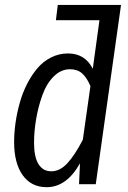

<svg xmlns="http://www.w3.org/2000/svg" viewBox="-20 -758 526 790"><path d="M478 -737.8 374 0H305.2L309.1 -85.9Q253.9 12.2 171.9 12.2Q108.4 12.2 73.2 -37.4Q38.1 -86.9 38.1 -172.9Q38.1 -211.9 43.9 -252.9Q49.8 -293.9 61.3 -335Q72.8 -376 91.3 -412.4Q109.9 -448.7 133.8 -477.1Q157.7 -505.4 190.2 -521.7Q222.7 -538.1 259.8 -538.1Q329.6 -538.1 361.8 -475.1L389.2 -674.8H210L217.8 -737.8ZM320.8 -183.1 352.1 -403.8Q337.4 -438.5 318.1 -455.8Q298.8 -473.1 268.1 -473.1Q230.5 -473.1 200.7 -443.1Q170.9 -413.1 154.1 -365.7Q137.2 -318.4 128.7 -268.1Q120.1 -217.8 120.1 -169.9Q120.1 -112.3 138.4 -82.8Q156.7 -53.2 190.9 -53.2Q226.6 -53.2 257.1 -86.2Q287.6 -119.1 320.8 -183.1Z"/></svg>

Font: Fira Sans Compressed Book
Style: Italic
Weight: 350
Width: 3
Italic angle: -8°
Designer: Carrois Corporate & Edenspiekermann AG
Foundry: Carrois Corporate GbR & Edenspiekermann AG
Version: Version 4.203;PS 004.203;hotconv 1.0.88;makeotf.lib2.5.64775